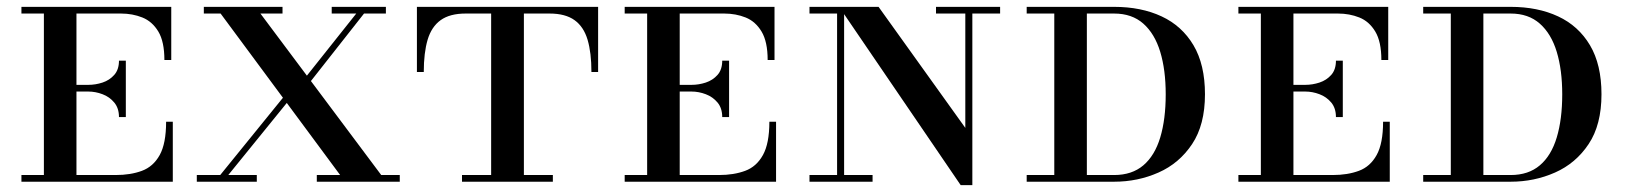

<svg xmlns="http://www.w3.org/2000/svg" viewBox="-20 -530 4746 560"><path d="M327 -188.5Q327 -214.5 313.2 -231Q299.5 -247.5 279 -255.2Q258.5 -263 237.5 -263H182.5V-282.5H237.5Q258.5 -282.5 279 -289.2Q299.5 -296 313.2 -311.5Q327 -327 327 -353H347V-188.5ZM464.5 -175H484V0H42.5V-19.5H108V-490.5H42.5V-510H479.5V-355H459.5Q459.5 -408.5 441.8 -438Q424 -467.5 395.2 -479Q366.5 -490.5 333 -490.5H203V-19.5H317.5Q361 -19.5 394 -31.8Q427 -44 445.8 -77.8Q464.5 -111.5 464.5 -175Z M986.5 0 609 -510H725L1106.5 0ZM554 0V-19.5H729V0ZM606.5 0 847.5 -297H871L630 0ZM904 0V-19.5H1146V0ZM574.5 -490.5V-510H804V-490.5ZM833.5 -257 1033 -508H1055.5L858 -257ZM947.5 -490.5V-510H1105.5V-490.5Z M1196 -320V-510H1724.5V-320H1705Q1705 -376 1693.8 -414Q1682.5 -452 1655.8 -471.2Q1629 -490.5 1583 -490.5H1338Q1292 -490.5 1265.2 -471.2Q1238.5 -452 1227.2 -414Q1216 -376 1216 -320ZM1327.5 0V-19.5H1592.5V0ZM1412.5 0V-505H1508V0Z M2086.5 -188.5Q2086.5 -214.5 2072.8 -231Q2059 -247.5 2038.5 -255.2Q2018 -263 1997 -263H1942V-282.5H1997Q2018 -282.5 2038.5 -289.2Q2059 -296 2072.8 -311.5Q2086.5 -327 2086.5 -353H2106.5V-188.5ZM2224 -175H2243.5V0H1802V-19.5H1867.5V-490.5H1802V-510H2239V-355H2219Q2219 -408.5 2201.2 -438Q2183.5 -467.5 2154.8 -479Q2126 -490.5 2092.5 -490.5H1962.5V-19.5H2077Q2120.5 -19.5 2153.5 -31.8Q2186.5 -44 2205.2 -77.8Q2224 -111.5 2224 -175Z M2782 10 2427.5 -510H2542.5L2795.5 -157V-510H2816V10ZM2341 0V-19.5H2525V0ZM2421.5 0V-490.5H2341V-510H2442V0ZM2710 -490.5V-510H2897V-490.5Z M2974.5 0V-19.5H3229.5Q3281.5 -19.5 3314.8 -47.8Q3348 -76 3364 -129Q3380 -182 3380 -255Q3380 -326 3364 -378.8Q3348 -431.5 3314.8 -461Q3281.5 -490.5 3229.5 -490.5H2974.5V-510H3229.5Q3308.5 -510 3368 -482.2Q3427.5 -454.5 3461 -398Q3494.5 -341.5 3494.5 -255Q3494.5 -166 3457 -109.8Q3419.5 -53.5 3359 -26.8Q3298.5 0 3229.5 0ZM3055 0V-510H3150V0Z M3876.5 -188.5Q3876.5 -214.5 3862.8 -231Q3849 -247.5 3828.5 -255.2Q3808 -263 3787 -263H3732V-282.5H3787Q3808 -282.5 3828.5 -289.2Q3849 -296 3862.8 -311.5Q3876.5 -327 3876.5 -353H3896.5V-188.5ZM4014 -175H4033.5V0H3592V-19.5H3657.5V-490.5H3592V-510H4029V-355H4009Q4009 -408.5 3991.2 -438Q3973.5 -467.5 3944.8 -479Q3916 -490.5 3882.5 -490.5H3752.5V-19.5H3867Q3910.5 -19.5 3943.5 -31.8Q3976.5 -44 3995.2 -77.8Q4014 -111.5 4014 -175Z M4131 0V-19.5H4386Q4438 -19.5 4471.2 -47.8Q4504.5 -76 4520.5 -129Q4536.5 -182 4536.5 -255Q4536.5 -326 4520.5 -378.8Q4504.5 -431.5 4471.2 -461Q4438 -490.5 4386 -490.5H4131V-510H4386Q4465 -510 4524.5 -482.2Q4584 -454.5 4617.5 -398Q4651 -341.5 4651 -255Q4651 -166 4613.5 -109.8Q4576 -53.5 4515.5 -26.8Q4455 0 4386 0ZM4211.5 0V-510H4306.5V0Z"/></svg>

Font: Bodoni Moda SC
Style: Regular
Weight: 400
Designer: Owen Earl
Foundry: indestructible type
Version: Version 2.005